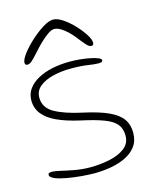

<svg xmlns="http://www.w3.org/2000/svg" viewBox="-103 -714 630 797"><g transform="rotate(-15 212.0 -315.5)"><path d="M204 14.5Q181.5 14.5 149.2 11.8Q117 9 86.2 3.5Q55.5 -2 36.5 -10Q28 -14 23 -18.2Q18 -22.5 18 -27.5Q18 -34 22.5 -35.8Q27 -37.5 35 -37.5Q46.5 -37.5 70.8 -31.8Q95 -26 127.2 -20Q159.5 -14 194 -14Q235.5 -14 275.8 -22.2Q316 -30.5 342.2 -50Q368.5 -69.5 368.5 -103.5Q368.5 -133.5 353.2 -152.5Q338 -171.5 302.2 -185.2Q266.5 -199 204 -212.5Q146 -225.5 107 -243.5Q68 -261.5 48.2 -286.8Q28.5 -312 28.5 -345.5Q28.5 -373 43.8 -394.2Q59 -415.5 86 -430.2Q113 -445 148.2 -452.5Q183.5 -460 224 -460Q245 -460 268 -457.8Q291 -455.5 311 -451.5Q331 -447.5 343.5 -442.2Q356 -437 356 -431Q356 -428 354.2 -426Q352.5 -424 348.8 -423Q345 -422 338.5 -422Q322 -422 293.5 -426.5Q265 -431 221 -431Q180 -431 144 -422.2Q108 -413.5 85.8 -395.2Q63.5 -377 63.5 -347.5Q63.5 -304.5 105.2 -281Q147 -257.5 221.5 -241.5Q288.5 -227 328 -209Q367.5 -191 385 -166.5Q402.5 -142 402.5 -107.5Q402.5 -72 384.8 -48.5Q367 -25 338 -11.2Q309 2.5 274 8.5Q239 14.5 204 14.5ZM52 -493Q41.5 -493 41.5 -504Q41.5 -517 59 -540.5Q76.5 -564 103 -588.2Q129.5 -612.5 156.5 -629.5Q183.5 -646.5 202 -646.5Q220.5 -646.5 243.8 -630.8Q267 -615 288.8 -592Q310.5 -569 324.5 -546.8Q338.5 -524.5 338.5 -511.5Q338.5 -506 336 -502.8Q333.5 -499.5 329.5 -499.5Q319.5 -499.5 309.5 -510Q299.5 -520.5 280.5 -545Q268 -561.5 253.2 -575.8Q238.5 -590 223.8 -598.8Q209 -607.5 196 -607.5Q185 -607.5 169 -596.5Q153 -585.5 135.2 -568.5Q117.5 -551.5 101 -532.5Q80.5 -509.5 70.5 -501.2Q60.5 -493 52 -493Z"/></g></svg>

Font: Gluten Thin Thin
Style: Regular
Weight: 250
Version: Version 1.300